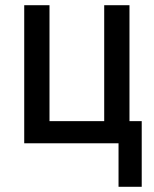

<svg xmlns="http://www.w3.org/2000/svg" viewBox="-20 -550 590 737"><path d="M435 167V0H73V-530H170V-85H380V-530H477V-85H524V167Z"/></svg>

Font: Lode Dark
Style: Bold
Weight: 700
Monospace: yes
Designer: Belleve Invis
Foundry: Belleve Invis
Version: Version 29.2.0; ttfautohint (v1.8.3)